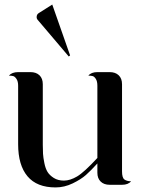

<svg xmlns="http://www.w3.org/2000/svg" viewBox="-20 -820 627 852"><path d="M521.5 -59.6Q521.5 -31.2 532.2 -23.4Q543 -15.6 561.5 -15.6Q548.8 0 521.5 0H466.8Q441.4 0 426.8 -14.2Q412.1 -28.3 412.1 -53.7V-94.7Q382.8 -62.5 361.3 -43.5Q339.8 -24.4 302.7 -6.3Q265.6 11.7 226.6 11.7Q143.6 11.7 102.1 -37.6Q60.5 -86.9 60.5 -179.7V-439.5Q60.5 -459 53.2 -469.7Q45.9 -480.5 38.6 -482.4Q31.2 -484.4 19.5 -484.4Q33.2 -500 60.5 -500H115.2Q140.6 -500 155.3 -485.8Q169.9 -471.7 169.9 -446.3V-191.4V-177.7Q169.9 -154.3 170.9 -137.7Q171.9 -121.1 176.8 -96.7Q181.6 -72.3 190.9 -57.1Q200.2 -42 218.8 -30.3Q237.3 -18.6 263.7 -18.6Q291 -18.6 322.3 -37.1Q353.5 -55.7 412.1 -119.1V-439.5Q412.1 -459 405.3 -469.7Q398.4 -480.5 391.1 -482.4Q383.8 -484.4 372.1 -484.4Q384.8 -500 412.1 -500H466.8Q492.2 -500 506.8 -485.8Q521.5 -471.7 521.5 -446.3ZM285.2 -569.3 148.4 -730.5Q142.6 -736.3 142.6 -744.1Q142.6 -756.8 153.3 -762.7L211.9 -799.8L291 -574.2Z"/></svg>

Font: Olivea
Style: LigaturesFont
Weight: 400
Designer: Achmad Aprilia Pratama
Version: Version 001.000